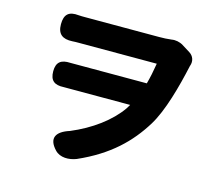

<svg xmlns="http://www.w3.org/2000/svg" viewBox="-109 -880 1199 1061"><g transform="rotate(15 490.0 -349.5)"><path d="M442 -333H619L605 -310C548 -228 450 -156 335 -108C259 -84 234 -41 289 17C319 49 370 48 411 32C586 -45 687 -146 760 -264C815 -353 855 -502 882 -625C882 -626 882 -627 883 -628C893 -656 884 -684 858 -700L813 -728C794 -740 768 -745 747 -741C724 -738 699 -737 676 -737C618 -737 313 -737 252 -737C240 -737 228 -737 216 -738C159 -744 134 -722 134 -665C134 -609 163 -587 219 -590C231 -591 243 -591 253 -591C315 -591 642 -591 702 -591C695 -547 687 -508 677 -472H468H260C253 -472 247 -472 240 -472C187 -475 160 -456 160 -403C160 -350 186 -330 239 -333C247 -333 257 -333 266 -333Z"/></g></svg>

Font: GenSenRounded2 TW H
Style: Regular
Weight: 900
Version: Version 2.100;PS 2.1;hotconv 16.6.51;makeotf.lib2.5.65220 DE